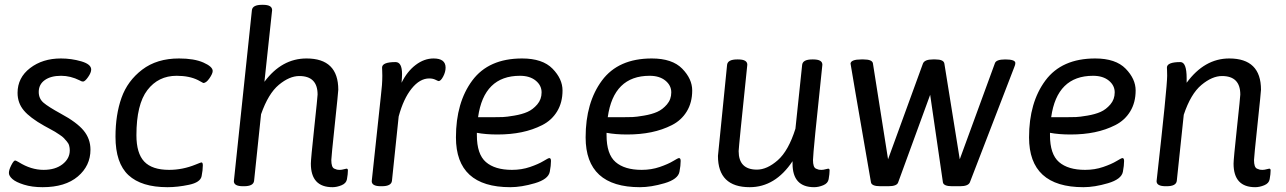

<svg xmlns="http://www.w3.org/2000/svg" viewBox="-20 -772 5347 798"><path d="M233 -529Q277 -529 318 -517Q359 -505 359 -483Q359 -470 346 -451.5Q333 -433 325 -433Q319 -433 311 -438Q273 -457 234 -457Q191 -457 166 -439Q141 -421 141 -390Q141 -362 161 -345Q181 -328 232 -300Q299 -264 327.5 -229.5Q356 -195 356 -150Q356 -83 303.5 -38.5Q251 6 157 6Q113 6 79.5 -4.5Q46 -15 31.5 -28Q17 -41 17 -53Q17 -66 27 -85.5Q37 -105 43 -105Q46 -105 58 -98Q109 -66 161 -66Q210 -66 240 -89.5Q270 -113 270 -147Q270 -157 267.5 -166.5Q265 -176 257.5 -184.5Q250 -193 245 -198.5Q240 -204 227 -212.5Q214 -221 208.5 -224.5Q203 -228 186 -237Q169 -246 164 -249Q105 -282 79 -313Q53 -344 53 -386Q53 -449 105 -489Q157 -529 233 -529Z M724 -529Q787 -529 825.5 -512Q864 -495 864 -477Q864 -466 850.5 -446.5Q837 -427 825 -427Q824 -427 803 -439Q767 -457 714 -457Q638 -457 592.5 -397.5Q547 -338 547 -210Q547 -135 579.5 -100.5Q612 -66 683 -66Q739 -66 793 -88Q815 -97 817 -97Q823 -97 823 -85Q823 -65 818 -40Q813 -14 765.5 -4Q718 6 676 6Q568 6 514 -44Q460 -94 460 -204Q460 -295 485 -365.5Q510 -436 571 -482.5Q632 -529 724 -529Z M1073 -752Q1111 -752 1111 -730L1079 -432Q1151 -529 1254 -529Q1386 -529 1386 -399Q1386 -391 1371.5 -254.5Q1357 -118 1357 -107Q1357 -92 1360 -83Q1363 -74 1369.5 -71Q1376 -68 1380.5 -67Q1385 -66 1393 -66Q1400 -66 1409 -68.5Q1418 -71 1420 -71Q1426 -71 1426 -64Q1426 -49 1422 -27Q1419 -10 1399.5 -2Q1380 6 1362 6Q1272 6 1272 -92Q1272 -110 1286 -240.5Q1300 -371 1300 -379Q1300 -456 1224 -456Q1183 -456 1139 -419.5Q1095 -383 1065 -297L1036 -20Q1033 2 994 2H990Q952 2 952 -19L1027 -730Q1030 -752 1069 -752Z M1782 -529Q1832 -529 1832 -491Q1832 -473 1822 -454Q1812 -435 1803 -435Q1801 -435 1790 -440.5Q1779 -446 1764 -446Q1725 -446 1691 -404Q1657 -362 1637 -288L1609 -20Q1606 2 1567 2H1563Q1525 2 1525 -19L1563 -373Q1569 -421 1569 -457Q1569 -467 1568.5 -477.5Q1568 -488 1568 -491Q1568 -514 1624 -514Q1651 -514 1651 -464Q1651 -452 1649 -428Q1672 -475 1707.5 -502Q1743 -529 1782 -529Z M2048 -213Q1999 -213 1962 -220V-210Q1962 -131 1999.5 -98.5Q2037 -66 2108 -66Q2148 -66 2183 -78Q2218 -90 2238.5 -102.5Q2259 -115 2263 -115Q2270 -115 2270 -103Q2270 -84 2265 -58Q2259 -27 2203 -10.5Q2147 6 2101 6Q1875 6 1875 -201Q1875 -346 1943 -437.5Q2011 -529 2150 -529Q2235 -529 2276.5 -486.5Q2318 -444 2318 -396Q2318 -346 2295.5 -309Q2273 -272 2233.5 -252Q2194 -232 2148 -222.5Q2102 -213 2048 -213ZM2141 -457Q1991 -457 1967 -285H2038Q2055 -285 2070 -285.5Q2085 -286 2117.5 -291.5Q2150 -297 2172.5 -307Q2195 -317 2213 -338Q2231 -359 2231 -388Q2231 -417 2206.5 -437Q2182 -457 2141 -457Z M2587 -213Q2538 -213 2501 -220V-210Q2501 -131 2538.5 -98.5Q2576 -66 2647 -66Q2687 -66 2722 -78Q2757 -90 2777.5 -102.5Q2798 -115 2802 -115Q2809 -115 2809 -103Q2809 -84 2804 -58Q2798 -27 2742 -10.5Q2686 6 2640 6Q2414 6 2414 -201Q2414 -346 2482 -437.5Q2550 -529 2689 -529Q2774 -529 2815.5 -486.5Q2857 -444 2857 -396Q2857 -346 2834.5 -309Q2812 -272 2772.5 -252Q2733 -232 2687 -222.5Q2641 -213 2587 -213ZM2680 -457Q2530 -457 2506 -285H2577Q2594 -285 2609 -285.5Q2624 -286 2656.5 -291.5Q2689 -297 2711.5 -307Q2734 -317 2752 -338Q2770 -359 2770 -388Q2770 -417 2745.5 -437Q2721 -457 2680 -457Z M3422 -71Q3428 -71 3428 -64Q3428 -49 3424 -27Q3421 -10 3401.5 -2Q3382 6 3364 6Q3274 6 3274 -92V-102Q3202 6 3096 6Q2964 6 2964 -124L3002 -503Q3005 -525 3044 -525H3048Q3086 -525 3086 -503Q3050 -158 3050 -144Q3050 -67 3126 -67Q3168 -67 3212.5 -106Q3257 -145 3286 -237L3314 -503Q3317 -525 3356 -525H3360Q3398 -525 3398 -503Q3359 -137 3359 -107Q3359 -92 3362 -83Q3365 -74 3371.5 -71Q3378 -68 3382.5 -67Q3387 -66 3395 -66Q3402 -66 3411 -68.5Q3420 -71 3422 -71Z M4158 -525Q4200 -525 4200 -510Q4200 -503 4196 -494L4011 -14Q4004 2 3970 2H3937Q3902 2 3899 -14L3846 -378L3713 -14Q3708 2 3672 2H3639Q3603 2 3600 -14Q3515 -504 3515 -508Q3517 -525 3560 -525H3569Q3605 -525 3608 -509L3671 -110L3816 -508Q3823 -525 3857 -525H3868Q3902 -525 3905 -508L3969 -110L4115 -509Q4120 -525 4158 -525Z M4430 -213Q4381 -213 4344 -220V-210Q4344 -131 4381.5 -98.5Q4419 -66 4490 -66Q4530 -66 4565 -78Q4600 -90 4620.5 -102.5Q4641 -115 4645 -115Q4652 -115 4652 -103Q4652 -84 4647 -58Q4641 -27 4585 -10.5Q4529 6 4483 6Q4257 6 4257 -201Q4257 -346 4325 -437.5Q4393 -529 4532 -529Q4617 -529 4658.5 -486.5Q4700 -444 4700 -396Q4700 -346 4677.5 -309Q4655 -272 4615.5 -252Q4576 -232 4530 -222.5Q4484 -213 4430 -213ZM4523 -457Q4373 -457 4349 -285H4420Q4437 -285 4452 -285.5Q4467 -286 4499.5 -291.5Q4532 -297 4554.5 -307Q4577 -317 4595 -338Q4613 -359 4613 -388Q4613 -417 4588.5 -437Q4564 -457 4523 -457Z M5255 -71Q5261 -71 5261 -64Q5261 -49 5257 -27Q5254 -10 5234.5 -2Q5215 6 5197 6Q5107 6 5107 -92Q5107 -110 5121 -240.5Q5135 -371 5135 -379Q5135 -456 5059 -456Q5018 -456 4973.5 -419Q4929 -382 4900 -295L4871 -20Q4868 2 4829 2H4825Q4787 2 4787 -19Q4831 -410 4831 -457Q4831 -471 4830.5 -480.5Q4830 -490 4830 -491Q4830 -514 4886 -514Q4912 -514 4912 -447V-428Q4986 -529 5089 -529Q5221 -529 5221 -399Q5221 -391 5206.5 -254.5Q5192 -118 5192 -107Q5192 -92 5195 -83Q5198 -74 5204.5 -71Q5211 -68 5215.5 -67Q5220 -66 5228 -66Q5235 -66 5244 -68.5Q5253 -71 5255 -71Z"/></svg>

Font: Asap
Style: Italic
Weight: 400
Italic angle: -6°
Designer: Pablo Cosgaya
Foundry: Pablo Cosgaya
Version: Version 1.007;PS 001.007;hotconv 1.0.70;makeotf.lib2.5.58329